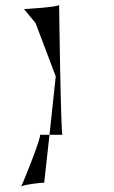

<svg xmlns="http://www.w3.org/2000/svg" viewBox="-20 -726 476 799"><path d="M66 53 68 50C66 51 66 52 66 53ZM68 50C82 41 157 34 164 34L186 -165H146C156 -165 82 22 68 50ZM80 -688 128 -630 212 -408 186 -165H240C233 -165 226 -706 226 -706C226 -696 72 -688 80 -688Z"/></svg>

Font: Ampere
Style: UltExt
Weight: 400
Version: Version 1